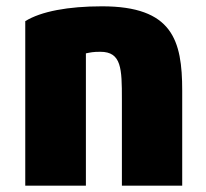

<svg xmlns="http://www.w3.org/2000/svg" viewBox="-20 -575 652 608"><path d="M557 13H366V-261C366 -357 365 -411 298 -411C274 -411 267 -409 252 -406V13H60V-508C110 -539 196 -555 303 -555C526 -555 557 -448 557 -288Z"/></svg>

Font: Repo Black
Style: Regular
Weight: 900
Designer: Stefan Peev
Foundry: Context Ltd
Version: Version 1.502